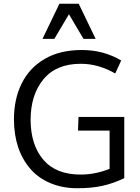

<svg xmlns="http://www.w3.org/2000/svg" viewBox="-20 -1004 753 1035"><path d="M209 -794.4 300.3 -983.9H404.3L495.6 -794.4H430.2L351.6 -927.2L272.9 -794.4ZM143.6 -93.8Q55.7 -195.8 55.2 -360.4Q55.2 -469.7 96.7 -553.7Q138.2 -637.7 220.2 -686Q302.7 -734.4 420.9 -734.4Q539.1 -734.4 633.3 -677.7L601.1 -607.9Q510.3 -660.2 415.5 -660.2Q282.7 -660.2 213.9 -576.2Q145 -492.2 145 -357.4Q145.5 -222.7 213.9 -142.6Q282.2 -62.5 416 -63Q492.2 -63 570.8 -93.8V-299.8H400.4L403.3 -373.5H649.9V-43.5Q588.9 -14.6 531.2 -2Q473.6 10.7 395.5 10.7Q317.4 10.7 252 -16.6Q186.5 -43.9 143.6 -93.8Z"/></svg>

Font: Oxygen-Regular
Style: Regular
Weight: 400
Designer: Vernon Adams
Foundry: Vernon Adams
Version: Version Release 0.2.3 webfont; ttfautohint (v0.93.3-1d66) -l